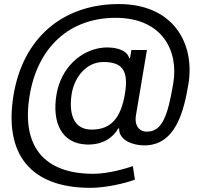

<svg xmlns="http://www.w3.org/2000/svg" viewBox="-20 -720 976 932"><path d="M419 191.8C491.5 191.8 586.6 170.5 634.9 152L625 86.6C598 95.2 511.4 123.6 433.2 123.6C190.3 123.6 83.8 -12.8 123.6 -254.3C161.9 -491.5 318.2 -633.5 541.2 -633.5C767 -633.5 848 -474.4 821 -315.3C794 -153.4 765.6 -81 693.2 -81C650.6 -81 633.5 -116.5 639.2 -156.2L693.2 -477.3H617.9L610.8 -437.5H606.5C602.3 -468.8 551.1 -495.7 478.7 -488.6C370.7 -477.3 275.6 -389.2 254.3 -261.4C231.5 -126.4 278.4 -22.7 400.6 -18.5C481.5 -15.6 531.2 -55.4 554 -96.6H558.2C556.8 -35.5 630.7 -14.2 680.4 -14.2C831 -14.2 872.2 -176.1 894.9 -313.9C926.1 -508.5 822.4 -700.3 556.8 -700.3C282.7 -700.3 90.9 -534.1 45.5 -257.1C-1.4 29.8 129.3 191.8 419 191.8ZM328.1 -265.6C342.3 -348 400.6 -419 481.5 -419C566.8 -419 606.5 -384.9 586.6 -265.6C566.8 -147.7 519.9 -90.9 424.7 -90.9C332.4 -90.9 313.9 -174.7 328.1 -265.6Z"/></svg>

Font: Magic Ui Pro
Style: Italic
Weight: 400
Italic angle: -9.39999°
Designer: Stefan Endress, Andreas Faust
Version: Version 1.000;FEAKit 1.0